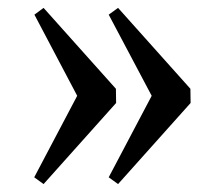

<svg xmlns="http://www.w3.org/2000/svg" viewBox="-20 -468 535 482"><path d="M458.5 -209.5 276.4 -5.9 252.9 -22.9 360.8 -227.5 252.9 -431.2 276.4 -448.2 458 -245.1ZM271.5 -209.5 89.4 -5.9 65.9 -22.9 173.8 -227.5 66.4 -431.2 89.4 -448.2 271 -245.1Z"/></svg>

Font: Gentium Book Basic
Style: Regular
Weight: 400
Designer: J. Victor Gaultney and Annie Olsen
Foundry: SIL International
Version: Version 1.102; 2013; Maintenance release